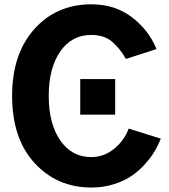

<svg xmlns="http://www.w3.org/2000/svg" viewBox="-20 -837 770 875"><path d="M345.7 -314.5V-476.6H504.9V-314.5ZM35.2 -400.4Q35.2 -590.8 136.2 -704.1Q237.3 -817.4 396.5 -817.4Q502.9 -817.4 580.1 -759.3Q657.2 -701.2 693.4 -613.3L553.7 -568.4Q526.4 -617.2 490.2 -647.5Q454.1 -677.7 395.5 -677.7Q306.6 -677.7 254.4 -602.1Q202.1 -526.4 202.1 -400.4Q202.1 -272.5 254.9 -196.8Q307.6 -121.1 395.5 -121.1Q454.1 -121.1 500.5 -159.2Q546.9 -197.3 566.4 -251L712.9 -205.1Q701.2 -175.8 684.6 -147.5Q668 -119.1 640.1 -88.4Q612.3 -57.6 578.6 -34.7Q544.9 -11.7 497.6 2.9Q450.2 17.6 396.5 17.6Q240.2 17.6 137.7 -93.8Q35.2 -205.1 35.2 -400.4Z"/></svg>

Font: Gothic A1 Black
Style: Regular
Weight: 900
Version: Version 2.50